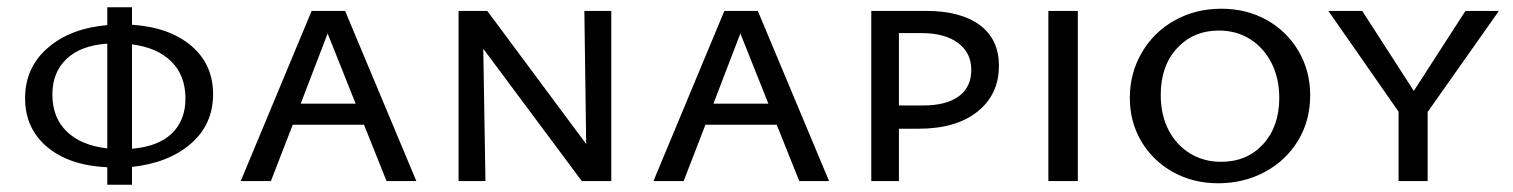

<svg xmlns="http://www.w3.org/2000/svg" viewBox="-20 -498 4160 528"><path d="M343 -39V10H275V-38Q170 -43 109.5 -94Q49 -145 49 -228Q49 -312 111 -366Q173 -420 275 -429V-478H343V-430Q446 -423 506 -372Q566 -321 566 -239Q566 -156 505 -103Q444 -50 343 -39ZM275 -90V-378Q202 -373 163 -336Q124 -299 124 -238Q124 -175 163.5 -136.5Q203 -98 275 -90ZM490 -227Q490 -290 451.5 -328.5Q413 -367 343 -376V-89Q415 -95 452.5 -131Q490 -167 490 -227Z M981 -155H785L725 0H642L837 -468H929L1125 0H1043ZM958 -213 881 -406 807 -213Z M1661 -468V0H1580L1309 -364L1315 0H1241V-468H1320L1592 -102L1587 -468Z M2116 -155H1920L1860 0H1777L1972 -468H2064L2260 0H2178ZM2093 -213 2016 -406 1942 -213Z M2727 -317Q2727 -238 2668 -191Q2609 -144 2506 -144H2452V0H2376V-468H2527Q2622 -468 2674.5 -429Q2727 -390 2727 -317ZM2651 -306Q2651 -353 2614.5 -380Q2578 -407 2514 -407H2452V-208H2519Q2582 -208 2616.5 -233Q2651 -258 2651 -306Z M2863 -468H2944V0H2863Z M3087 -229Q3087 -296 3119.5 -352.5Q3152 -409 3209.5 -441.5Q3267 -474 3339 -474Q3408 -474 3463.5 -443Q3519 -412 3551 -357.5Q3583 -303 3583 -236Q3583 -166 3549.5 -111Q3516 -56 3458 -25Q3400 6 3330 6Q3261 6 3205.5 -25Q3150 -56 3118.5 -109.5Q3087 -163 3087 -229ZM3498 -229Q3498 -283 3476.5 -325Q3455 -367 3417.5 -390.5Q3380 -414 3332 -414Q3262 -414 3217 -365.5Q3172 -317 3172 -237Q3172 -183 3193 -141.5Q3214 -100 3252 -76.5Q3290 -53 3338 -53Q3409 -53 3453.5 -101.5Q3498 -150 3498 -229Z M3906 -190V0H3826V-191L3633 -468H3726L3868 -248L4010 -468H4102Z"/></svg>

Font: Ysabeau SC Medium
Style: Regular
Weight: 500
Designer: Christian Thalmann (Catharsis Fonts)
Version: Version 0.003